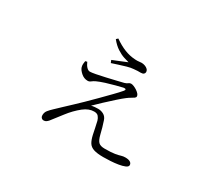

<svg xmlns="http://www.w3.org/2000/svg" viewBox="-119 -818 1238 1104"><g transform="rotate(30 500.0 -266.0)"><path d="M653 51Q613 51 590 43.5Q567 36 556 18.5Q545 1 538 -30Q534 -48 529.5 -71Q525 -94 520 -114Q516 -128 507 -139Q498 -150 478 -150Q461 -150 444 -143.5Q427 -137 409 -123Q369 -91 336.5 -48.5Q304 -6 281 23Q275 30 268 35Q261 40 251 40Q242 40 236 33.5Q230 27 230 17Q230 -2 241 -15.5Q252 -29 267 -43Q283 -59 307 -81Q331 -103 356 -127Q381 -151 401 -170Q430 -198 461.5 -230Q493 -262 521 -290.5Q549 -319 565 -338Q573 -347 569.5 -351Q566 -355 555 -353Q538 -349 509 -341.5Q480 -334 450 -324.5Q420 -315 398 -305Q384 -298 375.5 -291Q367 -284 356 -284Q332 -284 312.5 -301Q293 -318 288 -334Q285 -344 285.5 -354.5Q286 -365 288 -375L300 -378Q308 -359 319 -347.5Q330 -336 341 -336Q352 -336 378.5 -341Q405 -346 437.5 -353.5Q470 -361 499.5 -368Q529 -375 545 -379Q559 -383 566 -389Q573 -395 582 -395Q590 -395 601 -390.5Q612 -386 622.5 -379Q633 -372 640 -364Q647 -356 647 -348Q647 -341 640 -336Q633 -331 621.5 -324.5Q610 -318 597 -308Q581 -296 553 -271Q525 -246 495.5 -218.5Q466 -191 445 -170Q456 -173 468.5 -174Q481 -175 490 -175Q510 -175 527 -165.5Q544 -156 551 -135Q557 -117 563.5 -95Q570 -73 575 -51Q583 -19 595.5 -7Q608 5 636 5Q681 5 703.5 1Q726 -3 738.5 -7Q751 -11 765 -11Q787 -11 798 -4Q809 3 809 15Q809 26 792.5 33Q776 40 751.5 44Q727 48 700.5 49.5Q674 51 653 51ZM414 -456Q437 -465 463.5 -476Q490 -487 507 -494Q495 -497 473 -504Q451 -511 425.5 -527.5Q400 -544 377 -573L388 -583Q425 -557 460 -543Q495 -529 532 -527Q548 -526 556.5 -527.5Q565 -529 574 -529Q585 -529 596.5 -525Q608 -521 615.5 -513.5Q623 -506 623 -495Q623 -488 617 -482.5Q611 -477 597 -477Q587 -477 577.5 -477Q568 -477 552 -475Q535 -474 510 -467Q485 -460 461 -452Q437 -444 421 -439Z"/></g></svg>

Font: Noto Serif SC ExtraLight ExtraLight
Style: Regular
Weight: 250
Version: Version 2.002-H1;hotconv 1.1.0;makeotfexe 2.6.0